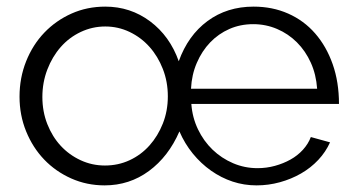

<svg xmlns="http://www.w3.org/2000/svg" viewBox="-20 -550 1074 580"><path d="M296 10Q242 10 195 -11Q148 -32 113.5 -68Q79 -104 59 -153Q39 -202 39 -258Q39 -315 59 -365Q79 -415 114 -451.5Q149 -488 196 -509Q243 -530 298 -530Q374 -530 433.5 -485.5Q493 -441 520 -365Q548 -443 607 -486.5Q666 -530 746 -530Q803 -530 850.5 -509Q898 -488 932 -449Q966 -410 985 -356Q1004 -302 1004 -236H558Q561 -195 578 -159.5Q595 -124 622 -98Q649 -72 684 -57Q719 -42 758 -42Q785 -42 810.5 -49Q836 -56 857.5 -68Q879 -80 895 -97.5Q911 -115 919 -136L977 -120Q964 -91 941.5 -67Q919 -43 889.5 -26Q860 -9 825.5 0.5Q791 10 755 10Q717 10 682.5 -1.5Q648 -13 617.5 -34.5Q587 -56 562.5 -86Q538 -116 522 -153Q489 -77 430 -33.5Q371 10 296 10ZM297 -50Q337 -50 371.5 -66Q406 -82 431.5 -110.5Q457 -139 472 -177Q487 -215 487 -259Q487 -303 472 -341.5Q457 -380 431.5 -408.5Q406 -437 371.5 -453.5Q337 -470 298 -470Q259 -470 224 -453.5Q189 -437 163.5 -408Q138 -379 123 -340Q108 -301 108 -257Q108 -213 123 -175Q138 -137 163.5 -109.5Q189 -82 223.5 -66Q258 -50 297 -50ZM938 -282Q935 -325 919 -360.5Q903 -396 877 -422Q851 -448 817 -462.5Q783 -477 745 -477Q706 -477 673 -462.5Q640 -448 615 -422Q590 -396 574.5 -360Q559 -324 557 -282Z"/></svg>

Font: PTCRaleway
Style: Regular
Weight: 400
Designer: Matt McInerney, Pablo Impallari, Rodrigo Fuenzalida
Foundry: Matt McInerney, Pablo Impallari, Rodrigo Fuenzalida
Version: Version 3.000g; ttfautohint (v1.5) -l 8 -r 28 -G 28 -x 14 -D